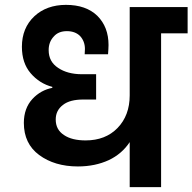

<svg xmlns="http://www.w3.org/2000/svg" viewBox="-20 -769 791 789"><path d="M751 -740C751 -740 513 -740 513 -740C513 -740 513 -377 513 -377C513 -377 513 -377 513 -377C513 -322 496 -277 463 -243C430 -209 386 -192 332 -192C332 -192 332 -192 332 -192C295 -192 265 -199 243 -214C220 -229 209 -250 209 -278C209 -278 209 -278 209 -278C209 -303 219 -323 239 -338C258 -353 286 -360 322 -360C322 -360 375 -360 375 -360C375 -360 375 -464 375 -464C375 -464 316 -464 316 -464C316 -464 316 -464 316 -464C277 -464 244 -473 219 -490C193 -507 180 -531 180 -563C180 -563 180 -563 180 -563C180 -586 187 -604 201 -619C214 -634 232 -641 255 -641C255 -641 255 -641 255 -641C278 -641 296 -634 309 -621C322 -607 329 -589 329 -568C329 -568 328 -546 328 -546C328 -546 424 -546 424 -546C424 -546 424 -546 424 -546C425 -561 426 -573 426 -584C426 -584 426 -584 426 -584C426 -633 411 -673 380 -704C349 -734 306 -749 251 -749C251 -749 251 -749 251 -749C198 -749 154 -733 121 -702C87 -670 70 -628 70 -577C70 -577 70 -577 70 -577C70 -532 82 -496 106 -468C130 -440 160 -421 195 -412C195 -412 195 -408 195 -408C195 -408 195 -408 195 -408C164 -402 136 -387 113 -362C90 -337 78 -304 78 -264C78 -264 78 -264 78 -264C78 -207 99 -163 141 -132C183 -101 236 -85 300 -85C300 -85 300 -85 300 -85C348 -85 390 -94 427 -111C463 -128 492 -153 513 -185C513 -185 513 0 513 0C513 0 642 0 642 0C642 0 642 -632 642 -632C642 -632 751 -632 751 -632C751 -632 751 -740 751 -740Z"/></svg>

Font: Girnar Poppins
Style: SemiBold
Weight: 500
Designer: Ninad Kale (Devanagari), Jonny Pinhorn (Latin)
Foundry: Indian Type Foundry
Version: ""